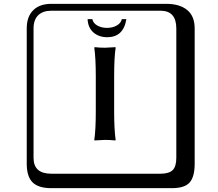

<svg xmlns="http://www.w3.org/2000/svg" viewBox="-20 -774 1140 1006"><path d="M642.1 -673.8Q627 -578.6 541 -579.1Q498 -579.1 469.5 -604Q440.9 -628.9 439 -673.8H463.9Q467.8 -652.8 489.5 -640.4Q511.2 -627.9 541 -627.9Q569.8 -627.9 591.8 -640.4Q613.8 -652.8 618.2 -673.8ZM481.9 -374Q481.9 -468.3 474.1 -523.9L476.1 -526.9Q503.9 -523.9 529.8 -523.9L585 -526.9L585.9 -523.9Q578.1 -472.2 578.1 -374V-190.9Q578.1 -96.7 585.9 -41L584 -38.1Q556.2 -41 529.8 -41L475.1 -38.1L474.1 -41Q481.9 -94.2 481.9 -190.9ZM249 -717.8Q204.1 -717.8 179.9 -693.8Q155.8 -669.9 155.8 -625V53.2Q155.8 136.2 249 136.2H820.8Q865.7 136.2 884.8 117.2Q903.8 98.1 903.8 53.2V-625Q903.8 -717.8 820.8 -717.8ZM1000 84Q1000 152.8 973.4 182.4Q946.8 211.9 880.9 211.9H249Q181.2 211.9 150.6 181.4Q120.1 150.9 120.1 84V-625Q120.1 -687 154.1 -720.5Q188 -753.9 249 -753.9H851.1Q920.9 -753.9 960.4 -721.9Q1000 -689.9 1000 -625Z"/></svg>

Font: Linux Biolinum Keyboard O
Style: Regular
Weight: 700
Designer: Philipp H. Poll
Foundry: Philipp H. Poll
Version: Version 0.6.1